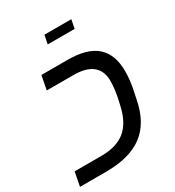

<svg xmlns="http://www.w3.org/2000/svg" viewBox="-195 -881 904 990"><g transform="rotate(-30 257.0 -385.5)"><path d="M145 0H-11.2L4.9 -83H163.1Q254.9 -83 306.4 -125.2Q357.9 -167.5 377.9 -257.8L388.2 -304.2Q397.9 -356.4 397.9 -394Q397.9 -516.1 247.1 -516.1H88.9L105 -599.1H261.2Q377.4 -599.1 433.1 -549.6Q488.8 -500 488.8 -399.9Q488.8 -356 480 -308.1L466.8 -244.1Q442.9 -119.1 364.3 -59.6Q285.6 0 145 0ZM222.2 -771H382.3L372.1 -719.2H211.9Z"/></g></svg>

Font: Liberation Sans
Style: Italic
Weight: 400
Italic angle: -12°
Designer: Steve Matteson
Foundry: Ascender Corporation
Version: Version 2.1.5